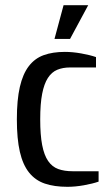

<svg xmlns="http://www.w3.org/2000/svg" viewBox="-20 -710 415 740"><path d="M250 -450Q222 -450 200.5 -441Q179 -432 164.5 -409.5Q150 -387 142.5 -348.5Q135 -310 135 -250Q135 -190 142.5 -151Q150 -112 165.5 -89.5Q181 -67 204.5 -58.5Q228 -50 260 -50H360V-10Q337 -2 303.5 4Q270 10 240 10Q189 10 152.5 -2.5Q116 -15 92 -45Q68 -75 56.5 -125Q45 -175 45 -250Q45 -325 56.5 -375Q68 -425 91 -455Q114 -485 148.5 -497.5Q183 -510 230 -510Q260 -510 293.5 -504Q327 -498 350 -490V-450ZM190 -560 225 -690H320L250 -560Z"/></svg>

Font: Cuprum
Style: Regular
Weight: 400
Designer: Jovanny Lemonad
Foundry: Jovanny Lemonad
Version: Version 1.002